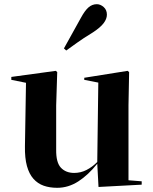

<svg xmlns="http://www.w3.org/2000/svg" viewBox="-20 -887 731 916"><path d="M593 -27 656 -22V-6L450 5L444 -106Q401 -52 353.5 -21.5Q306 9 253 9Q217 9 188.5 -1Q160 -11 139.5 -34Q119 -57 108.5 -95Q98 -133 99 -189L104 -492L34 -506V-520L246 -549L253 -543L248 -384V-174Q247 -112 270.5 -87Q294 -62 334 -62Q365 -62 392.5 -76Q420 -90 444 -114L449 -493L382 -506V-516L589 -549L596 -543L593 -384ZM285 -656 366 -802Q385 -837 402.5 -852Q420 -867 442 -867Q459 -867 474.5 -853.5Q490 -840 490 -817Q490 -797 474.5 -776.5Q459 -756 424 -733Q375 -703 347.5 -683Q320 -663 296 -646Z"/></svg>

Font: XinYuGongZhangJiaSongA
Style: Regular
Weight: 900
Designer: XinYuGong
Foundry: Adobe Systems Incorporated
Version: Version 1.00